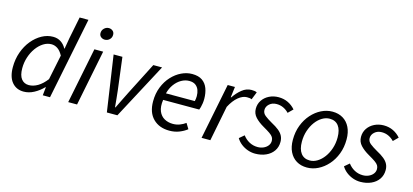

<svg xmlns="http://www.w3.org/2000/svg" viewBox="-61 -1158 3472 1615"><g transform="rotate(15 1675.0 -350.0)"><path d="M179.4 12Q115.3 12 77.3 -33.5Q39.4 -78.9 39.4 -164.4Q39.4 -234.2 61.1 -294.9Q82.7 -355.6 120.2 -401.2Q157.7 -446.7 204.6 -472.4Q251.5 -498.1 301.6 -498.1Q341.2 -498.1 370.5 -478.7Q399.8 -459.2 416.5 -426.9H419.8L436.1 -522.2L474.2 -712.4H550.8L407 0H344L351.6 -72.1H348.3Q312.8 -35 268.8 -11.5Q224.9 12 179.4 12ZM207.1 -52.3Q246.1 -52.3 284.8 -75.1Q323.4 -97.9 359.6 -144.8L404.2 -361.7Q383.2 -400.7 357.9 -417.2Q332.6 -433.8 304.7 -433.8Q268.2 -433.8 234.6 -412.6Q201 -391.3 174.9 -355.2Q148.8 -319.2 133.5 -272.8Q118.2 -226.4 118.2 -175.6Q118.2 -113.2 142.4 -82.7Q166.5 -52.3 207.1 -52.3Z M565.5 0 663.3 -486H739.8L642.6 0ZM726 -586.8Q707 -586.8 692.2 -598.6Q677.4 -610.5 677.4 -631.7Q677.4 -656.3 695 -673.2Q712.6 -690.1 735.5 -690.1Q754.9 -690.1 769.5 -678Q784.1 -666 784.1 -643.9Q784.1 -619.4 767 -603.1Q750 -586.8 726 -586.8Z M902.1 0 830.7 -486.1H907.3L942.6 -205Q947.1 -169.9 950.3 -132.7Q953.4 -95.4 957.2 -59.9H961.2Q978.9 -96.3 996.9 -132.7Q1014.9 -169.2 1032.8 -205L1176.3 -486.1H1252.7L993.8 0Z M1448.6 12Q1359.8 12 1306.5 -41.1Q1253.3 -94.1 1253.3 -191.4Q1253.3 -260 1275.8 -316.5Q1298.3 -373 1336 -413.8Q1373.6 -454.6 1419.6 -476.6Q1465.5 -498.6 1512.7 -498.6Q1568 -498.6 1601.1 -475.6Q1634.1 -452.5 1649 -412.4Q1663.9 -372.2 1663.9 -322Q1663.9 -302.3 1661.2 -283.2Q1658.5 -264.1 1654.3 -248.9Q1650 -233.6 1646.4 -224.8H1332Q1323.2 -163.8 1339.4 -125.3Q1355.7 -86.8 1388.6 -68.8Q1421.4 -50.8 1462.9 -50.8Q1494.1 -50.8 1522.1 -61.5Q1550 -72.1 1572.1 -88.7L1600.9 -41.2Q1572 -18.4 1533.5 -3.2Q1495 12 1448.6 12ZM1340.5 -283.9H1591.9Q1594.3 -294.7 1595.8 -305.5Q1597.3 -316.3 1597.3 -328.6Q1597.3 -356.5 1588.5 -380.7Q1579.6 -405 1559.3 -420.4Q1539 -435.8 1504 -435.8Q1468.8 -435.8 1435.7 -417Q1402.6 -398.3 1377.4 -364.1Q1352.3 -329.9 1340.5 -283.9Z M1726.8 0 1824.2 -486.1H1887.2L1875.6 -393.2H1879.6Q1909.3 -437.4 1947.2 -467.7Q1985.1 -498.1 2029.6 -498.1Q2043.1 -498.1 2055.1 -496.2Q2067.2 -494.4 2076.1 -489.4L2049.3 -422.1Q2041.9 -426.2 2031.3 -427.6Q2020.7 -428.9 2007.5 -428.9Q1971.4 -428.9 1933.3 -397.8Q1895.2 -366.7 1863.6 -306.5L1803.3 0Z M2195.2 12Q2162.7 12 2130.8 0.9Q2098.9 -10.3 2072.5 -30.8Q2046.1 -51.4 2029.8 -78.9L2071.9 -114.5Q2095.2 -83.1 2128.7 -65.1Q2162.3 -47.1 2201.4 -47.1Q2229 -47.1 2252.4 -57.6Q2275.9 -68.1 2290 -86.4Q2304.1 -104.6 2304.1 -127.9Q2304.1 -145.9 2295.7 -159.7Q2287.3 -173.4 2266.1 -188.2Q2244.9 -202.9 2207.5 -224.2Q2161.6 -250.3 2132.8 -281.5Q2103.9 -312.7 2103.9 -355.4Q2103.9 -397.1 2125.8 -429.4Q2147.8 -461.7 2184.6 -479.9Q2221.5 -498.1 2265.5 -498.1Q2310.9 -498.1 2347.8 -480.3Q2384.8 -462.6 2412 -430.7L2371.2 -390.4Q2350.9 -412.2 2323.8 -425.2Q2296.7 -438.2 2264.2 -438.2Q2226.3 -438.2 2201.5 -416Q2176.8 -393.9 2176.8 -364.3Q2176.8 -335.7 2201.5 -316.2Q2226.3 -296.6 2263.1 -275.8Q2304.2 -253.9 2329.1 -233.5Q2354 -213.1 2365.5 -190.1Q2377 -167.1 2377 -138.3Q2377 -92.7 2353.3 -58.8Q2329.6 -24.9 2288.2 -6.5Q2246.8 12 2195.2 12Z M2646.1 12Q2593.7 12 2554.7 -11.5Q2515.7 -34.9 2494.2 -78.8Q2472.6 -122.6 2472.6 -183.4Q2472.6 -252.6 2494.6 -309.9Q2516.6 -367.3 2554.1 -409.4Q2591.6 -451.6 2638.3 -474.8Q2685 -498.1 2735.2 -498.1Q2787.6 -498.1 2826.6 -474.6Q2865.6 -451.2 2887.1 -407.3Q2908.6 -363.5 2908.6 -302.7Q2908.6 -233.5 2886.6 -176.2Q2864.7 -118.8 2827.1 -76.7Q2789.6 -34.5 2742.9 -11.3Q2696.2 12 2646.1 12ZM2654 -51.5Q2688 -51.5 2719.6 -70.9Q2751.3 -90.3 2776.3 -124.1Q2801.4 -158 2816.3 -202.7Q2831.3 -247.5 2831.3 -298.2Q2831.3 -364.6 2804.5 -399.6Q2777.8 -434.6 2727.3 -434.6Q2693.9 -434.6 2661.9 -415.4Q2630 -396.2 2604.9 -362.3Q2579.9 -328.5 2564.9 -283.7Q2550 -239 2550 -187.9Q2550 -122.4 2576.9 -87Q2603.9 -51.5 2654 -51.5Z M3111.2 12Q3078.7 12 3046.8 0.9Q3014.9 -10.3 2988.5 -30.8Q2962.1 -51.4 2945.8 -78.9L2987.9 -114.5Q3011.2 -83.1 3044.7 -65.1Q3078.3 -47.1 3117.4 -47.1Q3145 -47.1 3168.4 -57.6Q3191.9 -68.1 3206 -86.4Q3220.1 -104.6 3220.1 -127.9Q3220.1 -145.9 3211.7 -159.7Q3203.3 -173.4 3182.1 -188.2Q3160.9 -202.9 3123.5 -224.2Q3077.6 -250.3 3048.8 -281.5Q3019.9 -312.7 3019.9 -355.4Q3019.9 -397.1 3041.8 -429.4Q3063.8 -461.7 3100.6 -479.9Q3137.5 -498.1 3181.5 -498.1Q3226.9 -498.1 3263.8 -480.3Q3300.8 -462.6 3328 -430.7L3287.2 -390.4Q3266.9 -412.2 3239.8 -425.2Q3212.7 -438.2 3180.2 -438.2Q3142.3 -438.2 3117.5 -416Q3092.8 -393.9 3092.8 -364.3Q3092.8 -335.7 3117.5 -316.2Q3142.3 -296.6 3179.1 -275.8Q3220.2 -253.9 3245.1 -233.5Q3270 -213.1 3281.5 -190.1Q3293 -167.1 3293 -138.3Q3293 -92.7 3269.3 -58.8Q3245.6 -24.9 3204.2 -6.5Q3162.8 12 3111.2 12Z"/></g></svg>

Font: Source Sans Variable
Style: Italic
Weight: 200
Italic angle: -11°
Designer: Paul D. Hunt
Foundry: Adobe Systems Incorporated
Version: Version 3.006;hotconv 1.0.111;makeotfexe 2.5.65597